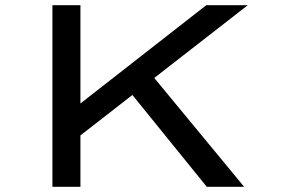

<svg xmlns="http://www.w3.org/2000/svg" viewBox="-20 -720 1111 740"><path d="M259 -174V-297L775 -700H935ZM182 0V-700H290V0ZM777 0 470 -379 537 -465 921 0Z"/></svg>

Font: Lexend Zetta
Style: Regular
Weight: 400
Designer: Bonnie Shaver-Troup, Thomas Jockin
Foundry: Lexend
Version: Version 1.007